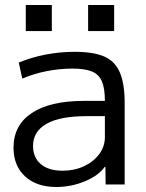

<svg xmlns="http://www.w3.org/2000/svg" viewBox="-20 -737 585 767"><path d="M205 10Q126 10 80 -32.5Q34 -75 34 -147Q34 -237 107 -285.5Q180 -334 316 -334H399Q399 -384 387 -412Q375 -440 347 -451.5Q319 -463 269 -463Q219 -463 167.5 -453Q116 -443 69 -423L55 -487Q105 -508 162.5 -519Q220 -530 279 -530Q354 -530 397 -511Q440 -492 459 -447Q478 -402 478 -327V0H402L401 -71H399Q373 -35 318.5 -12.5Q264 10 205 10ZM230 -55Q277 -55 315.5 -73Q354 -91 376.5 -121.5Q399 -152 399 -189V-273H326Q220 -273 166 -242.5Q112 -212 112 -154Q112 -108 143 -81.5Q174 -55 230 -55ZM332 -613V-717H436V-613ZM83 -613V-717H187V-613Z"/></svg>

Font: M PLUS 1 Thin
Style: Regular
Weight: 400
Version: Version 1.001